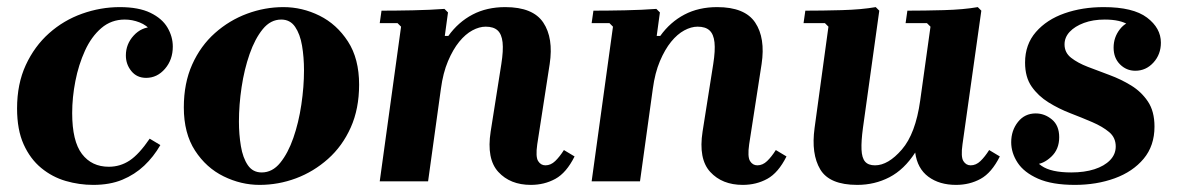

<svg xmlns="http://www.w3.org/2000/svg" viewBox="-20 -510 3311 540"><path d="M242 10Q203 10 165 -1Q127 -12 96 -37.5Q65 -63 46.5 -104Q28 -145 28 -205Q28 -274 52.5 -327Q77 -380 118 -416.5Q159 -453 211 -471.5Q263 -490 317 -490Q370 -490 403 -474Q436 -458 451 -432.5Q466 -407 466 -379Q466 -342 444 -316.5Q422 -291 391 -291Q365 -291 349.5 -310Q334 -329 334 -354Q334 -386 356 -410Q378 -434 409 -434Q434 -434 445 -419.5Q456 -405 456 -388L420 -379Q420 -405 406.5 -422Q393 -439 372.5 -447Q352 -455 331 -455Q293 -455 265 -431Q237 -407 219 -367.5Q201 -328 192 -282Q183 -236 183 -192Q183 -113 210.5 -77Q238 -41 286 -41Q318 -41 344.5 -58.5Q371 -76 401 -120L431 -102Q412 -69 385.5 -44Q359 -19 324 -4.5Q289 10 242 10Z M777 -490Q830 -490 878.5 -466Q927 -442 958.5 -393.5Q990 -345 990 -272Q990 -204 966.5 -151.5Q943 -99 902.5 -63Q862 -27 812.5 -8.5Q763 10 710 10Q658 10 609 -14Q560 -38 528.5 -86.5Q497 -135 497 -208Q497 -276 520.5 -328.5Q544 -381 584.5 -417Q625 -453 675 -471.5Q725 -490 777 -490ZM716 -25Q746 -25 768 -52Q790 -79 805 -122Q820 -165 827.5 -215.5Q835 -266 835 -312Q835 -349 829.5 -381.5Q824 -414 810 -434.5Q796 -455 771 -455Q741 -455 719 -428Q697 -401 682 -358Q667 -315 659.5 -265Q652 -215 652 -168Q652 -132 657.5 -99Q663 -66 677 -45.5Q691 -25 716 -25Z M1566 -88 1596 -70Q1573 -24 1542 -7Q1511 10 1473 10Q1415 10 1381.5 -26.5Q1348 -63 1360 -140L1390 -330Q1396 -368 1393.5 -391Q1391 -414 1379.5 -424.5Q1368 -435 1346 -435Q1328 -435 1308.5 -424.5Q1289 -414 1271.5 -392.5Q1254 -371 1240 -338Q1226 -305 1220 -260L1184 0H1048L1108 -435L1098 -445H1048L1053 -480Q1092 -480 1141 -481Q1190 -482 1230 -485L1240 -475L1231 -409H1241Q1269 -448 1309 -469Q1349 -490 1401 -490Q1479 -490 1508 -446.5Q1537 -403 1526 -330L1491 -104Q1486 -69 1493.5 -57Q1501 -45 1514 -45Q1529 -45 1541.5 -57Q1554 -69 1566 -88Z M2162 -88 2192 -70Q2169 -24 2138 -7Q2107 10 2069 10Q2011 10 1977.5 -26.5Q1944 -63 1956 -140L1986 -330Q1992 -368 1989.5 -391Q1987 -414 1975.5 -424.5Q1964 -435 1942 -435Q1924 -435 1904.5 -424.5Q1885 -414 1867.5 -392.5Q1850 -371 1836 -338Q1822 -305 1816 -260L1780 0H1644L1704 -435L1694 -445H1644L1649 -480Q1688 -480 1737 -481Q1786 -482 1826 -485L1836 -475L1827 -409H1837Q1865 -448 1905 -469Q1945 -490 1997 -490Q2075 -490 2104 -446.5Q2133 -403 2122 -330L2087 -104Q2082 -69 2089.5 -57Q2097 -45 2110 -45Q2125 -45 2137.5 -57Q2150 -69 2162 -88Z M2762 -88 2792 -70Q2769 -24 2738 -7Q2707 10 2669 10Q2622 10 2591 -13Q2560 -36 2554 -81Q2523 -33 2481.5 -11.5Q2440 10 2391 10Q2313 10 2287 -33.5Q2261 -77 2271 -150L2310 -435L2300 -445H2240L2245 -480Q2292 -480 2347.5 -481.5Q2403 -483 2443 -490L2453 -480L2407 -150Q2402 -113 2403 -89.5Q2404 -66 2413 -55.5Q2422 -45 2441 -45Q2478 -45 2516.5 -89.5Q2555 -134 2568 -227L2597 -435L2587 -445H2527L2532 -480Q2579 -480 2634.5 -481.5Q2690 -483 2730 -490L2740 -480L2687 -104Q2682 -69 2689.5 -57Q2697 -45 2710 -45Q2725 -45 2737.5 -57Q2750 -69 2762 -88Z M3003 10Q2939 10 2899.5 -7.5Q2860 -25 2842 -52.5Q2824 -80 2824 -110Q2824 -143 2843 -167Q2862 -191 2893 -191Q2918 -191 2938.5 -174Q2959 -157 2959 -124Q2959 -90 2936.5 -69Q2914 -48 2891 -48Q2876 -48 2863 -57Q2850 -66 2850 -81H2883Q2883 -62 2909.5 -43.5Q2936 -25 2993 -25Q3030 -25 3058 -34Q3086 -43 3102 -59.5Q3118 -76 3118 -98Q3118 -123 3099.5 -138.5Q3081 -154 3052 -166.5Q3023 -179 2990.5 -191.5Q2958 -204 2929 -222Q2900 -240 2881.5 -266.5Q2863 -293 2863 -334Q2863 -385 2893.5 -420Q2924 -455 2974 -472.5Q3024 -490 3084 -490Q3167 -490 3206 -460.5Q3245 -431 3245 -390Q3245 -357 3224 -334Q3203 -311 3173 -311Q3148 -311 3130 -329Q3112 -347 3112 -376Q3112 -405 3129.5 -427.5Q3147 -450 3171 -450Q3186 -450 3196.5 -439Q3207 -428 3207 -407H3177Q3177 -425 3154 -440Q3131 -455 3087 -455Q3054 -455 3028.5 -445.5Q3003 -436 2988.5 -420.5Q2974 -405 2974 -385Q2974 -362 2992.5 -347.5Q3011 -333 3039.5 -322Q3068 -311 3100.5 -299Q3133 -287 3161.5 -269.5Q3190 -252 3208.5 -224.5Q3227 -197 3227 -154Q3227 -100 3196.5 -63.5Q3166 -27 3115 -8.5Q3064 10 3003 10Z"/></svg>

Font: Brygada 1918
Style: Italic
Weight: 400
Italic angle: -8°
Designer: Mateusz Machalski | Borys Kosmynka | Przemek Hoffer
Foundry: NIEPODLEGLA 2018
Version: Version 3.006